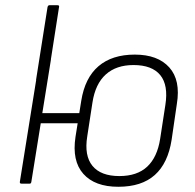

<svg xmlns="http://www.w3.org/2000/svg" viewBox="-20 -703 747 735"><path d="M118 -397 162 -676Q164 -683 169 -683H200Q208 -683 206 -676L163 -400ZM433 12Q343 12 299 -37.5Q255 -87 269 -179L291 -317Q305 -405 357 -449.5Q409 -494 496 -494Q584 -494 628 -445Q672 -396 657 -305L637 -168Q623 -78 572.5 -33Q522 12 433 12ZM62 0Q55 0 56 -7L131 -475Q132 -482 137 -482H169Q176 -482 175 -475L142 -270H299L293 -231H136L100 -7Q99 0 94 0ZM437 -29Q505 -29 543.5 -65Q582 -101 593 -171L613 -301Q625 -377 593.5 -415.5Q562 -454 491 -454Q425 -454 385 -418Q345 -382 334 -311L314 -181Q302 -107 334 -68Q366 -29 437 -29Z"/></svg>

Font: Sofia Sans ExtraLight
Style: Italic
Weight: 250
Italic angle: -9°
Version: Version 4.100-B